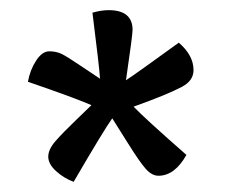

<svg xmlns="http://www.w3.org/2000/svg" viewBox="-20 -763 446 378"><path d="M201 -530Q185 -508 125 -405Q106 -412 90.5 -426Q75 -440 75 -454.5Q75 -469 89.5 -485.5Q104 -502 128.5 -525.5Q153 -549 160 -556Q128 -570 35 -602Q39 -625 51 -643.5Q63 -662 77 -662Q91 -662 102 -656.5Q113 -651 139.5 -633Q166 -615 177 -608Q175 -635 162 -738Q179 -743 194 -743Q241 -743 241 -704Q241 -694 228 -605Q248 -618 332 -679Q361 -654 361 -625Q361 -604 338 -592Q310 -577 243 -553Q265 -530 347 -458Q324 -417 292 -417Q279 -417 267 -430.5Q255 -444 232.5 -480Q210 -516 201 -530Z"/></svg>

Font: Overlock
Style: Regular
Weight: 400
Designer: Dario Muhafara
Foundry: Dario Manuel Muhafara
Version: Version 1.002